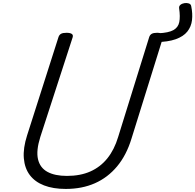

<svg xmlns="http://www.w3.org/2000/svg" viewBox="-20 -1214 1275 1253"><path d="M1228 -1173Q1238 -1125 1233 -1082.5Q1228 -1040 1202.5 -1008Q1177 -976 1126.5 -958Q1076 -940 996 -939L1015 -997Q1080 -1000 1111.5 -1017.5Q1143 -1035 1150 -1070Q1157 -1105 1149 -1160Q1147 -1174 1157.5 -1182.5Q1168 -1191 1183.5 -1193.5Q1199 -1196 1212.5 -1191.5Q1226 -1187 1228 -1173ZM409 19Q327 19 267.5 -4Q208 -27 174.5 -71.5Q141 -116 135.5 -181.5Q130 -247 157 -331L362 -973Q367 -987 378.5 -993.5Q390 -1000 414 -1000Q437 -1000 448 -993Q459 -986 454 -970L243 -320Q215 -231 228 -175Q241 -119 289.5 -92.5Q338 -66 417 -66Q504 -66 569.5 -95Q635 -124 680.5 -180.5Q726 -237 751 -320L954 -973Q959 -987 970.5 -993.5Q982 -1000 1005 -1000Q1053 -1000 1044 -970L838 -309Q805 -201 744 -128Q683 -55 599 -18Q515 19 409 19Z"/></svg>

Font: Playwrite CZ
Style: Regular
Weight: 400
Designer: Veronika Burian, José Scaglione
Foundry: TypeTogether
Version: Version 1.002